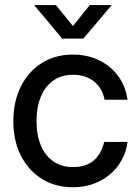

<svg xmlns="http://www.w3.org/2000/svg" viewBox="-20 -749 568 780"><path d="M276.4 11.7Q204.1 11.7 149.4 -22.7Q94.7 -57.1 64.5 -117.7Q34.2 -178.2 34.2 -256.8Q34.2 -335.9 64.5 -397Q94.7 -458 149.4 -492.7Q204.1 -527.3 276.4 -527.3Q321.8 -527.3 359.9 -513.7Q397.9 -500 427.2 -475.3Q456.5 -450.7 474.6 -417.2Q492.7 -383.8 498 -343.8H404.8Q400.9 -365.7 390.4 -384.3Q379.9 -402.8 363.8 -416.5Q347.7 -430.2 326.2 -437.7Q304.7 -445.3 276.9 -445.3Q230.5 -445.3 197 -422.1Q163.6 -398.9 146 -356.4Q128.4 -314 128.4 -256.8Q128.4 -200.2 146 -158.2Q163.6 -116.2 196.8 -93.3Q230 -70.3 276.9 -70.3Q304.7 -70.3 325.7 -77.4Q346.7 -84.5 362.1 -98.1Q377.4 -111.8 387.7 -130.6Q397.9 -149.4 403.3 -172.4H498Q493.2 -133.3 474.9 -99.6Q456.5 -65.9 427.2 -41Q397.9 -16.1 359.6 -2.2Q321.3 11.7 276.4 11.7ZM207 -728.5 276.4 -643.1 344.7 -728.5H433.6V-728L318.8 -592.3H232.4L119.1 -728V-728.5Z"/></svg>

Font: Inter Cardless Display
Style: Regular
Weight: 400
Designer: Rasmus Andersson
Foundry: rsms
Version: Version 4.001;git-9221beed3